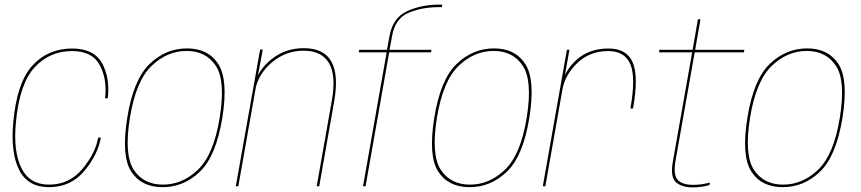

<svg xmlns="http://www.w3.org/2000/svg" viewBox="-20 -808 3737 833"><path d="M192.5 4Q287 4 345.8 -66.2Q404.5 -136.5 417.5 -211H406Q393.5 -141.5 336.8 -74.2Q280 -7 193 -7Q108 -7 72.5 -79.5Q37 -152 49 -276.5Q64 -443 129.2 -514.8Q194.5 -586.5 293 -586.5Q380 -586.5 412.8 -525.5Q445.5 -464.5 436 -381.5H447.5Q458 -469.5 422.8 -533.5Q387.5 -597.5 293 -597.5Q188 -597.5 120.2 -523Q52.5 -448.5 37.5 -276.5Q25.5 -146 63 -71Q100.5 4 192.5 4Z M685.5 4Q777.5 4 847.5 -63.5Q917.5 -131 944.5 -296.5Q971 -462 927.2 -530Q883.5 -598 791.5 -598Q699 -598 628.8 -530.2Q558.5 -462.5 532 -296.5Q505.5 -131.5 549.2 -63.8Q593 4 685.5 4ZM687 -7Q602.5 -7 560.2 -71.5Q518 -136 543.5 -296.5Q569.5 -456.5 637.2 -521.8Q705 -587 789.5 -587Q874 -587 916.5 -522.2Q959 -457.5 933 -296.5Q907 -137 839.2 -72Q771.5 -7 687 -7Z M1003 0H1014L1096 -463.5L1120 -593H1108.5ZM1354 0H1365L1430 -369Q1450 -483.5 1417.5 -541.2Q1385 -599 1297.5 -599Q1217 -599 1156.8 -550.2Q1096.5 -501.5 1085 -436.5L1086.5 -413.5Q1099 -486 1159.2 -537Q1219.5 -588 1296.5 -588Q1376 -588 1407.5 -534Q1439 -480 1419.5 -371Z M1555 0H1566L1668.5 -581H1850L1852 -592H1670L1681 -651.5Q1694.5 -728 1752.8 -752.5Q1811 -777 1883 -777H1897L1898.5 -788H1885.5Q1808.5 -788 1746.2 -759.5Q1684 -731 1670 -652L1659 -592H1538.5L1536.5 -581H1657.5Z M2017.5 4Q2109.5 4 2179.5 -63.5Q2249.5 -131 2276.5 -296.5Q2303 -462 2259.2 -530Q2215.5 -598 2123.5 -598Q2031 -598 1960.8 -530.2Q1890.5 -462.5 1864 -296.5Q1837.5 -131.5 1881.2 -63.8Q1925 4 2017.5 4ZM2019 -7Q1934.5 -7 1892.2 -71.5Q1850 -136 1875.5 -296.5Q1901.5 -456.5 1969.2 -521.8Q2037 -587 2121.5 -587Q2206 -587 2248.5 -522.2Q2291 -457.5 2265 -296.5Q2239 -137 2171.2 -72Q2103.5 -7 2019 -7Z M2715 -337.5H2726.5Q2751 -476 2725.2 -536.8Q2699.5 -597.5 2620 -597.5Q2536.5 -597.5 2482 -549Q2427.5 -500.5 2416 -434.5L2420 -419.5Q2431.5 -483.5 2485 -535Q2538.5 -586.5 2619 -586.5Q2690.5 -586.5 2714.8 -529.5Q2739 -472.5 2715 -337.5ZM2335 0H2346L2427.5 -461.5L2450.5 -592H2439.5Z M2985.5 5Q3023 5 3058 -5L3060 -16Q3023.5 -6 2987.5 -6Q2941 -6 2920.5 -27.2Q2900 -48.5 2911 -112L2994 -581H3207.5L3209.5 -592H2996L3019 -724.5H3008L2985 -592H2841L2839 -581H2983L2899 -106Q2887.5 -39.5 2912.8 -17.2Q2938 5 2985.5 5Z M3376 4Q3468 4 3538 -63.5Q3608 -131 3635 -296.5Q3661.5 -462 3617.8 -530Q3574 -598 3482 -598Q3389.5 -598 3319.2 -530.2Q3249 -462.5 3222.5 -296.5Q3196 -131.5 3239.8 -63.8Q3283.5 4 3376 4ZM3377.5 -7Q3293 -7 3250.8 -71.5Q3208.5 -136 3234 -296.5Q3260 -456.5 3327.8 -521.8Q3395.5 -587 3480 -587Q3564.5 -587 3607 -522.2Q3649.5 -457.5 3623.5 -296.5Q3597.5 -137 3529.8 -72Q3462 -7 3377.5 -7Z"/></svg>

Font: Anybody Thin
Style: Italic
Weight: 100
Italic angle: -10°
Designer: Tyler Finck
Foundry: Etcetera Type Company
Version: Version 1.114;gftools[0.9.25]